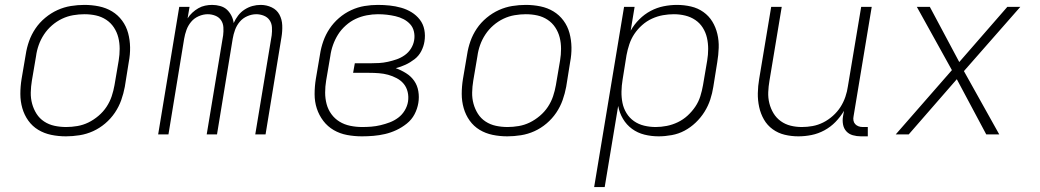

<svg xmlns="http://www.w3.org/2000/svg" viewBox="-20 -548 4240 783"><path d="M249 8Q218 8 189 2Q160 -4 136 -18.5Q112 -33 95.5 -56Q79 -79 71 -107Q63 -135 63 -165Q63 -195 68 -226L85 -326Q89 -353 98.5 -380Q108 -407 124.5 -431.5Q141 -456 164.5 -475.5Q188 -495 214.5 -507Q241 -519 269 -523.5Q297 -528 324 -528Q355 -528 384 -522Q413 -516 437 -501.5Q461 -487 478 -464Q495 -441 502.5 -413Q510 -385 510.5 -355Q511 -325 505 -294L489 -194Q484 -167 474.5 -140Q465 -113 448.5 -88.5Q432 -64 409 -44.5Q386 -25 359.5 -13Q333 -1 304.5 3.5Q276 8 249 8ZM250 -30Q272 -30 295.5 -34Q319 -38 340.5 -48.5Q362 -59 381.5 -75.5Q401 -92 414.5 -112.5Q428 -133 435.5 -155.5Q443 -178 447 -201L464 -301Q468 -325 468 -349Q468 -373 462.5 -395Q457 -417 444.5 -436Q432 -455 413 -467.5Q394 -480 371.5 -485Q349 -490 324 -490Q302 -490 278.5 -486Q255 -482 233 -471.5Q211 -461 192 -444.5Q173 -428 159.5 -407.5Q146 -387 138 -364.5Q130 -342 127 -319L110 -219Q106 -195 105.5 -171Q105 -147 111 -125Q117 -103 129 -84Q141 -65 160 -52.5Q179 -40 202 -35Q225 -30 250 -30Z M625 0 711 -520H753L745 -473Q753 -486 764.5 -496.5Q776 -507 789 -514.5Q802 -522 816.5 -525Q831 -528 845 -528Q862 -528 878 -523.5Q894 -519 905 -509Q916 -499 923.5 -484.5Q931 -470 933 -454Q940 -470 951 -484.5Q962 -499 977.5 -509Q993 -519 1009.5 -523.5Q1026 -528 1043 -528Q1067 -528 1088 -518Q1109 -508 1119.5 -488.5Q1130 -469 1131 -445Q1132 -421 1128 -397L1063 0H1021L1088 -404Q1090 -420 1089 -436.5Q1088 -453 1079.5 -465.5Q1071 -478 1056 -484Q1041 -490 1025 -490Q1007 -490 988.5 -482Q970 -474 957.5 -459Q945 -444 938.5 -426Q932 -408 929 -390L865 0H823L890 -404Q892 -420 891 -436.5Q890 -453 881.5 -465.5Q873 -478 858 -484Q843 -490 827 -490Q809 -490 790.5 -482Q772 -474 759.5 -459Q747 -444 740.5 -426Q734 -408 731 -390L667 0Z M1456 8Q1425 8 1395.5 2.5Q1366 -3 1341 -17.5Q1316 -32 1298.5 -55Q1281 -78 1272 -105.5Q1263 -133 1263 -164Q1263 -195 1268 -226L1285 -326Q1289 -353 1298.5 -380Q1308 -407 1324 -431Q1340 -455 1362.5 -474.5Q1385 -494 1412 -506.5Q1439 -519 1466.5 -523.5Q1494 -528 1521 -528Q1545 -528 1569 -525.5Q1593 -523 1616 -516.5Q1639 -510 1658.5 -498Q1678 -486 1692 -468Q1706 -450 1710.5 -426.5Q1715 -403 1711 -379Q1708 -359 1698 -339.5Q1688 -320 1670.5 -306.5Q1653 -293 1633.5 -284Q1614 -275 1594 -270Q1616 -262 1636 -249.5Q1656 -237 1669 -218.5Q1682 -200 1686 -176Q1690 -152 1686 -128Q1682 -104 1670.5 -82Q1659 -60 1639 -44Q1619 -28 1596.5 -17.5Q1574 -7 1550.5 -1.5Q1527 4 1503 6Q1479 8 1456 8ZM1457 -30Q1476 -30 1494.5 -31.5Q1513 -33 1532 -37.5Q1551 -42 1569.5 -49Q1588 -56 1604 -68Q1620 -80 1630.5 -97.5Q1641 -115 1644 -134Q1647 -154 1642.5 -173Q1638 -192 1626.5 -206Q1615 -220 1598 -229Q1581 -238 1563 -243Q1545 -248 1525 -249.5Q1505 -251 1485 -251H1420L1427 -290H1492Q1509 -290 1526.5 -291Q1544 -292 1562 -296Q1580 -300 1597.5 -306Q1615 -312 1630.5 -323Q1646 -334 1656 -350Q1666 -366 1669 -384Q1672 -402 1668 -419.5Q1664 -437 1652.5 -449.5Q1641 -462 1625.5 -470Q1610 -478 1592.5 -482Q1575 -486 1557.5 -488Q1540 -490 1521 -490Q1499 -490 1475.5 -485.5Q1452 -481 1430.5 -471Q1409 -461 1390 -444Q1371 -427 1358.5 -407Q1346 -387 1338 -364.5Q1330 -342 1327 -319L1310 -219Q1306 -195 1306 -170.5Q1306 -146 1312 -123.5Q1318 -101 1331.5 -82.5Q1345 -64 1364.5 -52Q1384 -40 1408 -35Q1432 -30 1457 -30Z M2049 8Q2018 8 1989 2Q1960 -4 1936 -18.5Q1912 -33 1895.5 -56Q1879 -79 1871 -107Q1863 -135 1863 -165Q1863 -195 1868 -226L1885 -326Q1889 -353 1898.5 -380Q1908 -407 1924.5 -431.5Q1941 -456 1964.5 -475.5Q1988 -495 2014.5 -507Q2041 -519 2069 -523.5Q2097 -528 2124 -528Q2155 -528 2184 -522Q2213 -516 2237 -501.5Q2261 -487 2278 -464Q2295 -441 2302.5 -413Q2310 -385 2310.5 -355Q2311 -325 2305 -294L2289 -194Q2284 -167 2274.5 -140Q2265 -113 2248.5 -88.5Q2232 -64 2209 -44.5Q2186 -25 2159.5 -13Q2133 -1 2104.5 3.5Q2076 8 2049 8ZM2050 -30Q2072 -30 2095.5 -34Q2119 -38 2140.5 -48.5Q2162 -59 2181.5 -75.5Q2201 -92 2214.5 -112.5Q2228 -133 2235.5 -155.5Q2243 -178 2247 -201L2264 -301Q2268 -325 2268 -349Q2268 -373 2262.5 -395Q2257 -417 2244.5 -436Q2232 -455 2213 -467.5Q2194 -480 2171.5 -485Q2149 -490 2124 -490Q2102 -490 2078.5 -486Q2055 -482 2033 -471.5Q2011 -461 1992 -444.5Q1973 -428 1959.5 -407.5Q1946 -387 1938 -364.5Q1930 -342 1927 -319L1910 -219Q1906 -195 1905.5 -171Q1905 -147 1911 -125Q1917 -103 1929 -84Q1941 -65 1960 -52.5Q1979 -40 2002 -35Q2025 -30 2050 -30Z M2403 215 2525 -520H2568L2552 -423Q2566 -448 2587 -469Q2608 -490 2633.5 -503.5Q2659 -517 2686.5 -522.5Q2714 -528 2741 -528Q2770 -528 2798 -521.5Q2826 -515 2848.5 -499Q2871 -483 2885 -460Q2899 -437 2905.5 -409.5Q2912 -382 2911 -353Q2910 -324 2905 -294L2889 -194Q2885 -168 2876.5 -142Q2868 -116 2853 -92Q2838 -68 2817 -48Q2796 -28 2771.5 -15Q2747 -2 2719.5 3Q2692 8 2666 8Q2636 8 2608 1Q2580 -6 2557.5 -22.5Q2535 -39 2520.5 -63.5Q2506 -88 2501 -116L2446 215ZM2654 -30Q2676 -30 2699 -34.5Q2722 -39 2744 -49.5Q2766 -60 2784 -76.5Q2802 -93 2815.5 -113Q2829 -133 2836 -155.5Q2843 -178 2847 -201L2864 -301Q2868 -325 2868 -348.5Q2868 -372 2863 -394Q2858 -416 2846 -435Q2834 -454 2815.5 -466.5Q2797 -479 2774.5 -484.5Q2752 -490 2728 -490Q2706 -490 2683.5 -486Q2661 -482 2639 -472Q2617 -462 2598.5 -445.5Q2580 -429 2567 -409.5Q2554 -390 2546.5 -367.5Q2539 -345 2535 -323L2519 -223Q2515 -199 2514.5 -175Q2514 -151 2518.5 -128.5Q2523 -106 2535 -86.5Q2547 -67 2565.5 -54Q2584 -41 2607 -35.5Q2630 -30 2654 -30Z M3236 8Q3207 8 3180 1.5Q3153 -5 3131 -21Q3109 -37 3095.5 -60.5Q3082 -84 3076 -111.5Q3070 -139 3070.5 -168Q3071 -197 3076 -226L3125 -520H3168L3118 -219Q3114 -196 3113 -172.5Q3112 -149 3117.5 -127Q3123 -105 3134.5 -86Q3146 -67 3164 -54Q3182 -41 3204 -35.5Q3226 -30 3250 -30Q3272 -30 3294 -34Q3316 -38 3337 -48.5Q3358 -59 3376.5 -75.5Q3395 -92 3407.5 -111.5Q3420 -131 3427.5 -153Q3435 -175 3438 -197L3492 -520H3535L3461 -74Q3459 -65 3460.5 -56.5Q3462 -48 3467.5 -42Q3473 -36 3481 -33Q3489 -30 3498 -30H3519V8H3491Q3474 8 3458 3.5Q3442 -1 3431.5 -12.5Q3421 -24 3418 -40.5Q3415 -57 3418 -74L3422 -96Q3407 -71 3387 -50.5Q3367 -30 3342 -16.5Q3317 -3 3290 2.5Q3263 8 3236 8Z M3633 0 3862 -262 3719 -520H3772L3892 -295L4088 -520H4141L3911 -258L4055 0H4002L3882 -225L3686 0Z"/></svg>

Font: Iosevka Extralight Extended
Style: Italic
Weight: 200
Width: 7
Italic angle: -9°
Monospace: yes
Designer: Belleve Invis
Foundry: Belleve Invis
Version: Version 32.5.0; ttfautohint (v1.8.4)